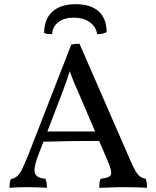

<svg xmlns="http://www.w3.org/2000/svg" viewBox="-20 -890 744 913"><path d="M358 -682 596 -136Q612 -98 623.5 -78.5Q635 -59 646.5 -50.5Q658 -42 673 -40Q677 -27 678 -18Q679 -9 679 3Q669 2 648 1.5Q627 1 604 0.5Q581 0 565 0Q553 0 537 0.5Q521 1 504 1.5Q487 2 473.5 2.5Q460 3 452 3Q452 -9 453 -20Q454 -31 459 -40Q500 -44 507 -58Q514 -72 495 -118L356 -443Q342 -474 332 -498Q322 -522 309 -559H314Q302 -521 292.5 -494.5Q283 -468 274 -444L160 -147Q138 -88 146.5 -65.5Q155 -43 196 -40Q200 -31 201.5 -20Q203 -9 203 3Q192 2 176 1.5Q160 1 142 0.5Q124 0 108 0Q83 0 61 1Q39 2 25 3Q25 -7 26.5 -18.5Q28 -30 32 -39Q50 -42 62 -52.5Q74 -63 85 -85.5Q96 -108 112 -147L319 -678Q329 -680 337.5 -681Q346 -682 358 -682ZM449 -265 458 -220Q390 -220 314 -219Q238 -218 176 -216L192 -265ZM190 -733Q190 -799 229 -834.5Q268 -870 340 -870Q411 -870 449 -836Q487 -802 487 -737Q477 -732 465 -729.5Q453 -727 442 -728Q436 -764 406 -785Q376 -806 331 -806Q286 -806 258 -785Q230 -764 228 -728Q217 -727 207 -728.5Q197 -730 190 -733Z"/></svg>

Font: Vollkorn
Style: Regular
Weight: 400
Designer: Friedrich Althausen
Foundry: Friedrich Althausen
Version: Version 4.104